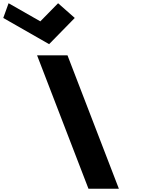

<svg xmlns="http://www.w3.org/2000/svg" viewBox="-372 -1167 944 1187"><path d="M-318.9 -1147 -351.8 -1056 -68.4 -894 90.2 -1056 -12.9 -1147 -122.7 -1035ZM45.2 -825H-142.8L175 0H363Z"/></svg>

Font: Hussar
Style: BdOpOblFour
Weight: 700
Foundry: Cannot Into Space Fonts
Version: Version 2.00